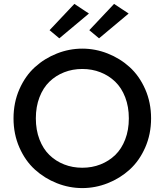

<svg xmlns="http://www.w3.org/2000/svg" viewBox="-20 -961 850 991"><path d="M644 -891.1 491.2 -763.2 440.9 -805.2 568.8 -940.9ZM439 -891.1 286.1 -763.2 235.8 -805.2 363.8 -940.9ZM80.1 -199.7Q49.8 -268.6 49.8 -350.1Q49.8 -431.6 80.1 -500.5Q110.4 -569.3 160.2 -614.5Q210 -659.7 273.7 -684.8Q337.4 -710 404.8 -710Q472.2 -710 535.9 -684.8Q599.6 -659.7 649.4 -614.5Q699.2 -569.3 729.5 -500.5Q759.8 -431.6 759.8 -350.1Q759.8 -268.6 729.5 -199.7Q699.2 -130.9 649.4 -85.7Q599.6 -40.5 535.9 -15.4Q472.2 9.8 404.8 9.8Q337.4 9.8 273.7 -15.4Q210 -40.5 160.2 -85.7Q110.4 -130.9 80.1 -199.7ZM183.8 -459Q165 -410.2 165 -350.1Q165 -290 183.8 -241.2Q202.6 -192.4 235.1 -160.9Q267.6 -129.4 311 -112.3Q354.5 -95.2 404.8 -95.2Q455.1 -95.2 498.5 -112.3Q542 -129.4 574.7 -160.9Q607.4 -192.4 626.2 -241.2Q645 -290 645 -350.1Q645 -410.2 626.2 -459Q607.4 -507.8 574.7 -539.3Q542 -570.8 498.5 -587.9Q455.1 -605 404.8 -605Q354.5 -605 311 -587.9Q267.6 -570.8 235.1 -539.3Q202.6 -507.8 183.8 -459Z"/></svg>

Font: Tiffany Gothic CC
Style: Regular
Weight: 400
Designer: indestructible type*
Foundry: Cowboy Collective
Version: Version 1.000